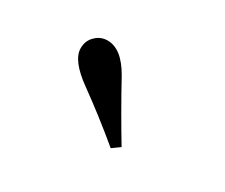

<svg xmlns="http://www.w3.org/2000/svg" viewBox="-54 -957 545 466"><g transform="rotate(30 218.5 -723.5)"><path d="M278.3 -612.3Q213.9 -666 151.4 -710.9Q93.8 -752 93.8 -786.1Q93.8 -808.6 109.4 -822.3Q123 -835 141.6 -835Q181.6 -835 213.9 -777.3Q253.9 -704.1 299.8 -627.9Z"/></g></svg>

Font: Bpmf GenRyu Min B
Style: B
Weight: 700
Foundry: But Ko
Version: Version 1.320